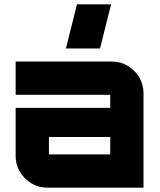

<svg xmlns="http://www.w3.org/2000/svg" viewBox="-20 -863 734 883"><path d="M197 0Q157 0 124 -20Q91 -40 71.5 -73Q52 -106 52 -145V-367H487V-427Q487 -427 487 -427Q487 -427 487 -427H52V-580H495Q535 -580 568 -560Q601 -540 620.5 -507Q640 -474 640 -435V0ZM205 -153H487V-233H205V-153Q205 -153 205 -153Q205 -153 205 -153ZM283 -640 334 -843H491L440 -640Z"/></svg>

Font: Orbitron Black
Style: Regular
Weight: 900
Designer: Matt McInerney
Foundry: The League of Moveable Type
Version: Version 2.001